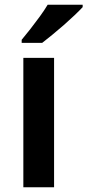

<svg xmlns="http://www.w3.org/2000/svg" viewBox="-20 -786 367 806"><path d="M207 0H78V-543H207ZM327 -756Q314 -742 293 -722Q272 -702 247.5 -680.5Q223 -659 199 -639.5Q175 -620 157 -606H71V-619Q87 -638 107 -663.5Q127 -689 147 -716.5Q167 -744 180 -766H327Z"/></svg>

Font: Noto Sans Syriac Eastern SemiBold
Style: Regular
Weight: 600
Designer: Patrick Giasson and the Monotype Design Team
Foundry: Monotype Imaging Inc.
Version: Version 3.001